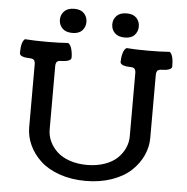

<svg xmlns="http://www.w3.org/2000/svg" viewBox="-61 -980 1022 1052"><g transform="rotate(5 450.5 -454.0)"><path d="M305.7 -920.9Q341.3 -920.9 359.4 -901.4Q377.4 -881.8 377.4 -854.5Q377.4 -827.1 359.4 -807.6Q341.3 -788.1 305.7 -788.1Q269 -788.1 250.2 -807.4Q231.4 -826.7 231.4 -854.5Q231.4 -882.3 250.2 -901.6Q269 -920.9 305.7 -920.9ZM593.8 -920.9Q629.4 -920.9 647.5 -901.6Q665.5 -882.3 665.5 -854.5Q665.5 -827.1 647.5 -807.6Q629.4 -788.1 593.8 -788.1Q557.1 -788.1 538.3 -807.4Q519.5 -826.7 519.5 -854.5Q519.5 -882.3 538.3 -901.6Q557.1 -920.9 593.8 -920.9ZM668.5 -250.5V-599.1Q668.5 -613.8 662.6 -621.8Q656.7 -629.9 637.7 -629.9Q615.2 -629.9 599.1 -635.7Q583 -641.6 583 -653.3Q583 -678.2 589.4 -700.9Q595.7 -723.6 608.9 -731.4Q658.7 -727.5 725.6 -727.5Q795.4 -727.5 846.2 -731.4Q867.2 -716.8 867.2 -653.3Q867.2 -641.6 851.1 -635.7Q835 -629.9 812.5 -629.9Q801.8 -629.9 794.9 -627.2Q788.1 -624.5 785.4 -619.1Q782.7 -613.8 782 -609.6Q781.2 -605.5 781.2 -598.1V-252.4Q781.2 -202.1 759.5 -155Q737.8 -107.9 697.3 -70.1Q656.7 -32.2 592 -9.5Q527.3 13.2 448.2 13.2Q369.1 13.2 304.4 -9.5Q239.7 -32.2 199.2 -70.1Q158.7 -107.9 137 -155Q115.2 -202.1 115.2 -252.4V-598.1Q115.2 -605.5 114.5 -609.6Q113.8 -613.8 111.1 -619.1Q108.4 -624.5 101.6 -627.2Q94.7 -629.9 84 -629.9Q61.5 -629.9 45.4 -635.7Q29.3 -641.6 29.3 -653.3Q29.3 -716.8 50.3 -731.4Q101.1 -727.5 170.9 -727.5Q237.8 -727.5 287.6 -731.4Q300.8 -723.6 307.1 -700.9Q313.5 -678.2 313.5 -653.3Q313.5 -641.6 297.4 -635.7Q281.2 -629.9 258.8 -629.9Q239.7 -629.9 233.9 -621.8Q228 -613.8 228 -599.1V-250.5Q228 -216.8 242.2 -185.8Q256.3 -154.8 283 -129.6Q309.6 -104.5 352.5 -89.6Q395.5 -74.7 448.2 -74.7Q501 -74.7 543.9 -89.6Q586.9 -104.5 613.5 -129.6Q640.1 -154.8 654.3 -185.8Q668.5 -216.8 668.5 -250.5Z"/></g></svg>

Font: Coustard
Style: Regular
Weight: 400
Foundry: vernon adams
Version: Version 1.000